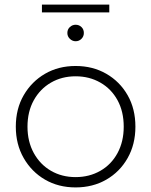

<svg xmlns="http://www.w3.org/2000/svg" viewBox="-20 -814 660 838"><path d="M310 4Q235 4 176.5 -30Q118 -64 83.5 -124Q49 -184 49 -261Q49 -339 83.5 -398.5Q118 -458 176.5 -492Q235 -526 310 -526Q385 -526 444 -492Q503 -458 537 -398.5Q571 -339 571 -261Q571 -184 537 -124Q503 -64 444 -30Q385 4 310 4ZM310 -41Q370 -41 418 -68.5Q466 -96 493 -146Q520 -196 520 -261Q520 -327 493 -376.5Q466 -426 418 -453.5Q370 -481 310 -481Q250 -481 202.5 -453.5Q155 -426 127.5 -376.5Q100 -327 100 -261Q100 -196 127.5 -146Q155 -96 202.5 -68.5Q250 -41 310 -41ZM310 -634Q296 -634 285 -644.5Q274 -655 274 -670Q274 -686 285 -696Q296 -706 310 -706Q325 -706 335.5 -696Q346 -686 346 -670Q346 -655 335.5 -644.5Q325 -634 310 -634ZM163 -760V-794H457V-760Z"/></svg>

Font: MOST Montserrat Light
Style: Regular
Weight: 300
Designer: Julieta Ulanovsky
Foundry: Julieta Ulanovsky
Version: Version 8.000;March 11, 2024;FontCreator 15.0.0.2926 64-bit